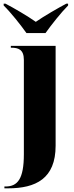

<svg xmlns="http://www.w3.org/2000/svg" viewBox="-47 -786 401 1046"><path d="M97 -606H201C233 -651 286 -718 324 -756V-766H314C269 -742 194 -699 148 -667C103 -699 29 -742 -17 -766H-27V-756C12 -718 65 -651 97 -606ZM-23 240H-3C148 240 256 187 256 8V-536H12V-526H15C52 -526 83 -517 83 -460V54C83 189 49 230 -17 230H-23Z"/></svg>

Font: Noto Serif Display Condensed Black
Style: Regular
Weight: 900
Width: 3
Designer: Monotype Design Team
Foundry: Monotype Imaging Inc.
Version: Version 2.009